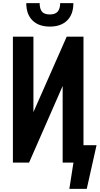

<svg xmlns="http://www.w3.org/2000/svg" viewBox="-20 -1046 645 1235"><path d="M426 169 470 -112H601L538 169ZM63 0V-810H195V-325L409 -810H517V0H383V-493L167 0ZM301 -875Q229 -875 189 -914.5Q149 -954 149 -1026H235Q235 -990 249.5 -971.5Q264 -953 301 -953Q336 -953 351.5 -972Q367 -991 367 -1026H452Q452 -954 412 -914.5Q372 -875 301 -875Z"/></svg>

Font: Oswald SemiBold
Style: Regular
Weight: 600
Designer: Vernon Adams
Foundry: Vernon Adams
Version: Version 4.103;gftools[0.9.33.dev8+g029e19f]